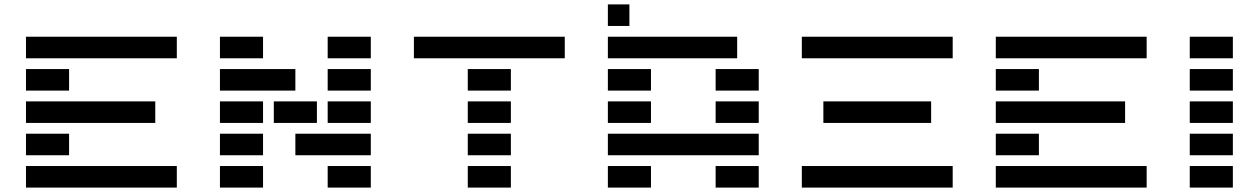

<svg xmlns="http://www.w3.org/2000/svg" viewBox="-20 -850 5704 870"><path d="M781.2 -97.7V0H97.7V-97.7ZM97.7 -585.9V-683.6H781.2V-585.9ZM97.7 -439.5V-537.1H293V-439.5ZM97.7 -293V-390.6H683.6V-293ZM97.7 -146.5V-244.1H293V-146.5Z M976.6 -585.9V-683.6H1171.9V-585.9ZM1464.8 -585.9V-683.6H1660.2V-585.9ZM976.6 -439.5V-537.1H1318.4V-439.5ZM1464.8 -439.5V-537.1H1660.2V-439.5ZM976.6 -293V-390.6H1171.9V-293ZM1220.7 -293V-390.6H1416V-293ZM1464.8 -293V-390.6H1660.2V-293ZM976.6 -146.5V-244.1H1171.9V-146.5ZM1660.2 -244.1V-146.5H1318.4V-244.1ZM976.6 0V-97.7H1171.9V0ZM1464.8 0V-97.7H1660.2V0Z M2099.6 0V-97.7H2294.9V0ZM1855.5 -585.9V-683.6H2539.1V-585.9ZM2099.6 -439.5V-537.1H2294.9V-439.5ZM2099.6 -293V-390.6H2294.9V-293ZM2099.6 -146.5V-244.1H2294.9V-146.5Z M2832 -732.4H2734.4V-830.1H2832ZM2734.4 -439.5V-537.1H2929.7V-439.5ZM3222.7 -439.5V-537.1H3418V-439.5ZM2734.4 -293V-390.6H2929.7V-293ZM3222.7 -293V-390.6H3418V-293ZM3418 -244.1V-146.5H2734.4V-244.1ZM2734.4 0V-97.7H2929.7V0ZM3222.7 0V-97.7H3418V0ZM3320.3 -683.6V-585.9H2734.4V-683.6Z M4296.9 -97.7V0H3613.3V-97.7ZM3613.3 -585.9V-683.6H4296.9V-585.9ZM3710.9 -293V-390.6H4199.2V-293Z M5175.8 -97.7V0H4492.2V-97.7ZM4492.2 -585.9V-683.6H5175.8V-585.9ZM4492.2 -439.5V-537.1H4687.5V-439.5ZM4492.2 -293V-390.6H5078.1V-293ZM4492.2 -146.5V-244.1H4687.5V-146.5Z M5371.1 -585.9V-683.6H5566.4V-585.9ZM5371.1 0V-97.7H5566.4V0ZM5371.1 -146.5V-244.1H5566.4V-146.5ZM5371.1 -293V-390.6H5566.4V-293ZM5371.1 -439.5V-537.1H5566.4V-439.5Z"/></svg>

Font: Trigram
Style: Regular
Weight: 400
Designer: GGBotNet
Foundry: GGBotNet
Version: 1.05